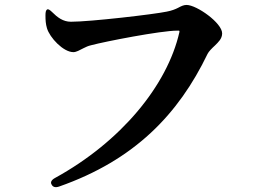

<svg xmlns="http://www.w3.org/2000/svg" viewBox="-20 -730 1040 777"><path d="M267 -642C235 -642 212 -660 191 -681C182 -690 175 -694 171 -692C166 -689 164 -682 164 -668C164 -648 165 -633 170 -616C181 -578 236 -519 277 -519C289 -519 302 -527 318 -535C328 -540 336 -544 349 -547C405 -562 631 -606 697 -606C706 -606 707 -607 706 -600C657 -384 469 -156 203 -10C188 -2 183 8 189 17C194 27 204 30 219 25C524 -82 702 -267 820 -512C825 -522 837 -534 850 -546C863 -559 879 -573 879 -595C879 -637 776 -710 735 -710C723 -710 713 -705 700 -698C690 -693 676 -687 655 -683C603 -672 345 -642 267 -642Z"/></svg>

Font: 寒蝉锦书宋Pro Soft
Style: Regular
Weight: 700
Designer: 寒蝉锦书宋{Warren} 思源宋体{Ryoko NISHIZUKA 西塚涼子 (kana & ideographs); Frank Grießhammer (Latin, Greek & Cyrillic); Wenlong ZHANG 
Foundry: Adobe & ChillType
Version: Version 2.000;Glyphs 3.1.1 (3135)